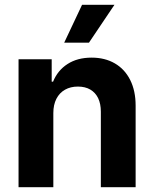

<svg xmlns="http://www.w3.org/2000/svg" viewBox="-20 -776 638 796"><path d="M201.1 0H56.9V-530.3H194.3V-437.3H200Q218.9 -484.2 260 -510.6Q301.1 -537.1 359.7 -537.1Q415 -537.1 456.1 -513.2Q497.3 -489.3 519.8 -444.4Q542.3 -399.5 542.3 -338V0H398.1V-312.8Q398.1 -345.5 387 -368.8Q375.8 -392 354.5 -404.6Q333.2 -417.1 302.8 -417.1Q272.6 -417.1 249.5 -404.1Q226.5 -391.1 213.8 -366.4Q201.1 -341.7 201.1 -307.3ZM320.2 -756.1H454.5L348.9 -599.2H246.2Z"/></svg>

Font: WEMIX Pretendard Variable
Style: Regular
Weight: 400
Designer: Base glyphs from Inter by Rasmus Andersson; Hangeul glyphs from Noto Sans CJK(Source Han Sans) by Jang Soo-young and Kan
Foundry: Kil Hyung-jin
Version: Version 1.000;Glyphs 3.2 (3208)